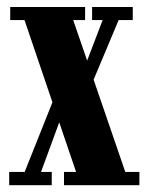

<svg xmlns="http://www.w3.org/2000/svg" viewBox="-20 -544 430 564"><path d="M7 0V-39H52.5L134 -243.5L52 -485H10V-523.5H230V-485H195L236 -366L281.5 -485H250.5V-523.5H370V-485H328.5L255 -310L348 -39H389.5V0H168V-39H203.5L154 -184.5L100.5 -39H132V0Z"/></svg>

Font: Imbue 10pt ExtraBold
Style: Regular
Weight: 800
Designer: Tyler Finck
Foundry: Etcetera Type Company
Version: Version 1.102; ttfautohint (v1.8.3)